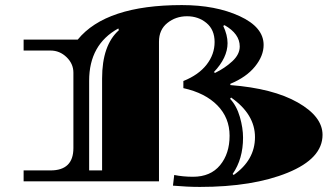

<svg xmlns="http://www.w3.org/2000/svg" viewBox="-20 -714 1290 756"><path d="M900 -25Q984 -84 984 -174Q984 -264 890 -330L886 -325Q912 -297 924.5 -253.5Q937 -210 937 -172Q937 -88 896 -29ZM924 -531Q924 -581 864 -615L859 -612Q876 -576 876 -544Q876 -487 822 -430L827 -427Q866 -446 895 -473Q924 -500 924 -531ZM331 -396V-43H382V-405Q382 -536 448 -595L446 -602Q331 -539 331 -396ZM269 -131V-428Q269 -463 242 -489Q215 -515 179 -515H73V-558H286Q397 -694 696 -694Q829 -694 923.5 -650.5Q1018 -607 1018 -537Q1018 -494 984 -452Q950 -410 887 -384V-379Q1055 -366 1152.5 -310.5Q1250 -255 1250 -183Q1250 -90 1113 -34Q976 22 767 22Q718 22 661 17L666 -25Q701 -18 740 -18Q809 -18 846.5 -63.5Q884 -109 884 -179.5Q884 -250 836 -299Q788 -348 702 -367V-395Q762 -419 793.5 -459.5Q825 -500 825 -548.5Q825 -597 793 -623.5Q761 -650 716.5 -650Q672 -650 639 -623.5Q606 -597 606 -550V0H73V-43H179Q269 -43 269 -131Z"/></svg>

Font: Diplomata SC
Style: Regular
Weight: 400
Width: 7
Designer: Eduardo Rodriguez Tunni
Foundry: Eduardo Rodriguez Tunni
Version: Version 1.001